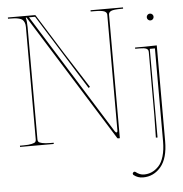

<svg xmlns="http://www.w3.org/2000/svg" viewBox="-63 -821 1072 1122"><g transform="rotate(-5 472.5 -260.0)"><path d="M839.4 -675.8Q833.5 -681.6 833.5 -689.9Q833.5 -698.2 839.4 -704.1Q845.2 -710 853.5 -710Q861.8 -710 867.7 -704.1Q873.5 -698.2 873.5 -689.9Q873.5 -681.6 867.7 -675.8Q861.8 -669.9 853.5 -669.9Q845.2 -669.9 839.4 -675.8ZM877.4 -521.5V40Q877.4 140.6 835.4 190.4Q793.5 240.2 730.5 240.2Q700.2 240.2 676.8 221.7Q672.4 218.8 672.4 213.4Q672.4 209.5 675.8 206.1Q679.2 202.6 683.1 202.6Q686.5 202.6 689.9 205.1Q712.9 223.6 737.8 223.6Q762.2 223.6 783.7 214.1Q805.2 204.6 824.2 184.6Q843.3 164.6 854.2 127.4Q865.2 90.3 865.2 40V-504.9H835V15.1H825.2Q827.6 -75.2 827.6 -115.2V-487.3Q827.6 -501.5 815.7 -507.1Q803.7 -512.7 774.9 -512.7H750V-520H805.2Q852.5 -521 877.4 -521.5ZM459 -308.6 183.6 -750H147.9L588.4 -43.9Q593.8 -35.2 599.1 -35.2Q605 -35.2 605 -47.9V-725.1Q605 -738.8 590.1 -745.6Q575.2 -752.4 529.8 -752.4H509.8V-759.8H700.2V-752.4H689.9Q644.5 -752.4 629.9 -745.6Q615.2 -738.8 615.2 -725.1V0H604.5Q601.6 0 600.1 -2.4L133.3 -750H128.9Q134.8 -726.1 134.8 -694.3V-35.2Q134.8 -26.4 138.9 -21Q143.1 -15.6 160.4 -11.5Q177.7 -7.3 210 -7.3H227.5V0H29.8V-7.3H49.8Q82 -7.3 99.4 -11.5Q116.7 -15.6 120.8 -21Q125 -26.4 125 -35.2V-694.8Q125 -710.4 120.6 -721.2Q116.2 -731.9 109.4 -738Q102.5 -744.1 89.6 -747.3Q76.7 -750.5 64 -751.5Q51.3 -752.4 30.8 -752.4H24.9V-759.8H183.6Q186.5 -759.8 187.5 -757.3L334 -522.9L467.3 -314Z"/></g></svg>

Font: ZnikomitNo25
Style: Regular
Weight: 100
Designer: gluk
Foundry: gluk
Version: Version 0.56